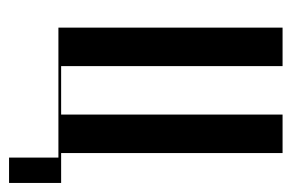

<svg xmlns="http://www.w3.org/2000/svg" viewBox="-130 -405 644 424"><g transform="rotate(90 192.0 -193.0)"><path d="M41 0H328V109H384V-6H318V-495H233V-6H126V-495H41Z"/></g></svg>

Font: Moniqa SemBd Display
Style: Regular
Weight: 600
Designer: Rajesh Rajput
Foundry: Rajesh Rajput
Version: Version 1.000